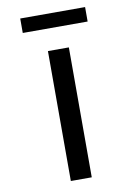

<svg xmlns="http://www.w3.org/2000/svg" viewBox="-95 -944 692 994"><g transform="rotate(-10 251.0 -447.0)"><path d="M424 -884H83V-808H424ZM305 -10V-693H195V-10Z"/></g></svg>

Font: Bluebird
Style: Li
Weight: 300
Designer: Jasper
Foundry: Cannot Into Space Fonts
Version: Version 0.98